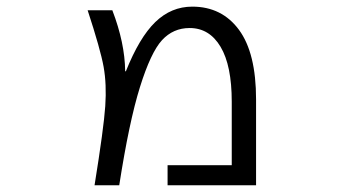

<svg xmlns="http://www.w3.org/2000/svg" viewBox="-20 -550 1040 570"><path d="M477.5 0V-59.6H668V-248Q668 -355.5 634.8 -411.1Q601.6 -466.8 543 -466.8Q494.1 -466.8 460.9 -430.7Q427.7 -394.5 395.5 -291.5Q363.3 -188.5 334 0H260.7Q288.1 -169.9 292.5 -234.9Q296.9 -299.8 287.6 -351.6Q278.3 -403.3 240.2 -519.5H313.5Q350.6 -422.9 351.6 -338.9L353.5 -337.9Q393.6 -438.5 440.9 -484.4Q488.3 -530.3 550.8 -530.3Q638.7 -530.3 689.5 -461.4Q740.2 -392.6 740.2 -254.9V0Z"/></svg>

Font: GenEi Gothic M SemiLight
Style: Regular
Weight: 350
Designer: o_tamon (Modified); [Source Han Sans]
Ryoko NISHIZUKA  (kana & ideographs); Paul D. Hunt (Latin, Greek & Cyrillic); Wenl
Version: Version 1.1a;Original Version 1.004